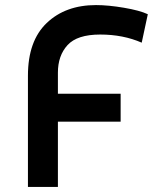

<svg xmlns="http://www.w3.org/2000/svg" viewBox="-20 -736 622 756"><path d="M538 -568Q465 -600 374.5 -600Q284 -600 246 -558.5Q208 -517 208 -450V-367H455V-257H208V0H90V-438Q90 -575 164 -645.5Q238 -716 358 -716Q406 -716 468 -705.5Q530 -695 562 -680Z"/></svg>

Font: Montserrat Alternates
Style: Regular
Weight: 400
Designer: Julieta Ulanovsky
Foundry: Julieta Ulanovsky
Version: Version 2.001